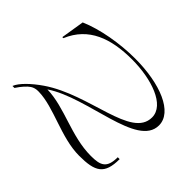

<svg xmlns="http://www.w3.org/2000/svg" viewBox="-137 -996 1293 1293"><g transform="rotate(45 509.0 -350.0)"><path d="M714 15C866 15 923 -17 923 -162H905C905 -58 862 -40 771 -40C581 -40 418 -146 247 -150C478 -306 950 -300 950 -510C950 -637 759 -715 518 -715C374 -715 211 -687 96 -637L69 -470H79C150 -641 308 -696 507 -696C693 -696 879 -634 879 -515C879 -315 473 -330 213 -151C143 -103 81 -44 64 0H83C109 -40 136 -69 157 -83C172 -93 192 -99 216 -98C364 -96 540 15 714 15Z"/></g></svg>

Font: Sprat Extended Light
Style: Regular
Weight: 300
Width: 9
Designer: Ethan Nakache
Foundry: Collletttivo
Version: Version 2.000;Glyphs 3.2 (3217)